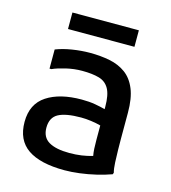

<svg xmlns="http://www.w3.org/2000/svg" viewBox="-109 -809 812 910"><g transform="rotate(15 297.0 -354.0)"><path d="M291 12Q171 12 110 -30Q49 -72 49 -161Q49 -249 113 -291Q177 -333 284 -333Q321 -333 349.5 -328Q378 -323 400 -317V-329Q400 -387 383.5 -416.5Q367 -446 334 -455.5Q301 -465 251 -465Q211 -465 171 -455.5Q131 -446 107 -435H98V-529Q134 -543 178.5 -550Q223 -557 265 -557Q317 -557 362 -548Q407 -539 440.5 -514.5Q474 -490 492.5 -445Q511 -400 511 -329V-200Q511 -180 511.5 -148Q512 -116 513.5 -85.5Q515 -55 520 -37L517 -29Q484 -17 444 -7.5Q404 2 364 7Q324 12 291 12ZM156 -161Q156 -114 191 -93.5Q226 -73 292 -73Q354 -73 405 -89Q402 -105 401 -123.5Q400 -142 400 -167V-237Q378 -243 352 -246.5Q326 -250 303 -250Q228 -250 192 -230.5Q156 -211 156 -161ZM134 -720H460V-639H134Z"/></g></svg>

Font: Kufam Medium
Style: Regular
Weight: 500
Designer: Wael Morcos, Artur Schmal
Foundry: Original Type
Version: Version 1.300; ttfautohint (v1.8.3)